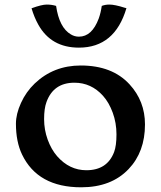

<svg xmlns="http://www.w3.org/2000/svg" viewBox="-20 -797 695 829"><path d="M48.8 0ZM48.8 -262.7Q48.8 -304.7 70.6 -352.5Q92.3 -400.4 129.9 -436.5Q211.4 -514.2 328.6 -514.2Q464.4 -514.2 539.1 -433.1Q606 -360.4 606 -259.8Q606 -141.1 535.2 -66.9Q460.4 11.7 330.6 11.7Q143.1 11.7 75.2 -129.9Q48.8 -185.1 48.8 -262.7ZM180.7 -356.4Q170.4 -328.6 170.4 -282.7Q170.4 -236.8 185.8 -194.3Q201.2 -151.9 226.6 -122.6Q279.8 -62 353 -62Q442.9 -62 472.7 -140.6Q482.9 -167.5 482.9 -216.8Q482.9 -266.1 466.8 -310.3Q450.7 -354.5 424.8 -383.3Q374 -439.9 301.3 -439.9Q210.9 -439.9 180.7 -356.4ZM116.2 -761.2Q160.2 -777.3 181.9 -777.3Q203.6 -777.3 222.2 -771.5Q235.8 -677.7 286.1 -648.4Q302.2 -638.7 320.8 -638.7Q377 -638.7 406.2 -716.8Q415 -741.2 419.4 -771.5Q434.6 -777.3 452.1 -777.3Q475.6 -777.3 518.1 -763.7L525.9 -761.7Q475.6 -591.3 320.8 -591.3Q200.7 -591.3 145.5 -690.4Q127.9 -721.7 116.2 -761.2Z"/></svg>

Font: Stoke
Style: Regular
Weight: 400
Designer: Nicole Fally
Foundry: Nicole Fally
Version: Version 1.002